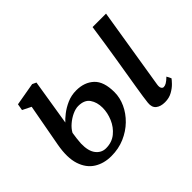

<svg xmlns="http://www.w3.org/2000/svg" viewBox="-114 -798 1039 1039"><g transform="rotate(-45 405.0 -278.5)"><path d="M234.5 11Q177.5 11 135.5 -15.5Q93.5 -42 75.5 -97Q57.5 -152 73 -238L118 -483L68.5 -507.5L75 -545L206.5 -568L229 -557.5L186.5 -294Q198.5 -308 223 -327.2Q247.5 -346.5 280.2 -361Q313 -375.5 351 -375.5Q413.5 -375.5 452.2 -339.5Q491 -303.5 491 -222Q491 -179.5 472 -138.2Q453 -97 418.5 -63.2Q384 -29.5 337 -9.2Q290 11 234.5 11ZM646 10Q612.5 10 593.5 -5.5Q574.5 -21 578 -53.5Q581.5 -87 593.8 -161.5Q606 -236 622.8 -337.8Q639.5 -439.5 656 -555H759L683.5 -89Q680.5 -71 685.5 -62Q690.5 -53 699 -53Q709 -53 720.5 -59.8Q732 -66.5 749 -83L762 -57Q757.5 -50 742 -33.8Q726.5 -17.5 702.2 -3.8Q678 10 646 10ZM244 -39.5Q289.5 -39.5 321.2 -65.5Q353 -91.5 369.5 -130.5Q386 -169.5 386 -208Q386 -250 366 -279Q346 -308 299 -308Q278.5 -308 254 -296.8Q229.5 -285.5 207.8 -267Q186 -248.5 174.5 -227Q171.5 -208 169.2 -189.5Q167 -171 166 -154Q164.5 -97 187 -68.2Q209.5 -39.5 244 -39.5Z"/></g></svg>

Font: Merriweather
Style: Italic
Weight: 400
Italic angle: -7.8°
Designer: Eben Sorkin
Foundry: Eben Sorkin
Version: Version 2.100